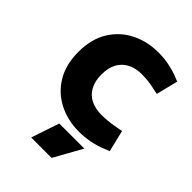

<svg xmlns="http://www.w3.org/2000/svg" viewBox="-206 -620 904 904"><g transform="rotate(45 246.0 -167.5)"><path d="M308 8Q233 8 172 -23Q111 -54 75.5 -113Q40 -172 40 -256Q40 -342 76.5 -401Q113 -460 174 -490.5Q235 -521 310 -521Q345 -521 378.5 -514.5Q412 -508 441 -497L468 -486L441 -377L408 -384Q387 -389 366 -391Q345 -393 325 -393Q285 -393 255 -377.5Q225 -362 208.5 -332.5Q192 -303 192 -257Q192 -213 209 -182.5Q226 -152 256.5 -137.5Q287 -123 327 -123Q346 -123 368 -125Q390 -127 417 -132L449 -138L475 -30L448 -19Q413 -5 377 1.5Q341 8 308 8ZM168 186 215 46H382L304 186Z"/></g></svg>

Font: REM Medium SemiBold
Style: Regular
Weight: 600
Version: Version 1.005;gftools[0.9.28]